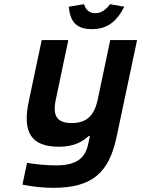

<svg xmlns="http://www.w3.org/2000/svg" viewBox="-20 -691 674 916"><path d="M536 -37 634 -500H506L446 -215C429 -138 393 -104 322 -104C252 -104 230 -138 246 -215L306 -500H179L118 -211C85 -59 129 9 261 9C326 9 370 -11 403 -42H409L401 -5C387 62 348 98 246 98C206 98 149 93 109 86L87 190C144 201 188 205 235 205C421 205 500 132 536 -37ZM308 -659 381 -671C389 -644 407 -628 434 -628C462 -628 485 -644 505 -671L573 -659C535 -585 490 -552 418 -552C346 -552 315 -585 308 -659Z"/></svg>

Font: LT Wave Mono Bold
Style: Italic
Weight: 700
Designer: Daniel Lyons
Version: Version 2.5 (Glyphs App)